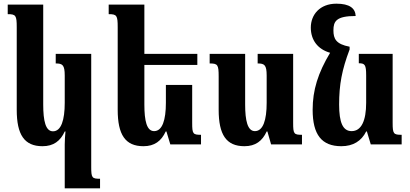

<svg xmlns="http://www.w3.org/2000/svg" viewBox="-20 -785 2229 1044"><path d="M332 239H524V187C480 187 476 182 476 122V-492H283V-440C320 -440 332 -432 332 -374V-226C332 -133 313 -71 268 -71C228 -71 215 -127 215 -217V-760H22V-708C66 -708 71 -701 71 -637V-188C71 -53 112 10 211 10C271 10 308 -18 332 -70H336C334 -47 332 -22 332 0Z M1025 -323H882V-226C882 -133 863 -72 818 -72C778 -72 765 -127 765 -217V-432H1053V-492H765V-760H571V-708C615 -708 620 -701 620 -637V-188C620 -53 661 10 760 10C820 10 857 -18 881 -70H885L906 0H1073V-52C1029 -52 1025 -57 1025 -117Z M1309 10C1369 10 1406 -18 1430 -70H1434L1454 0H1622V-52C1578 -52 1574 -57 1574 -117V-492H1381V-440C1418 -440 1430 -432 1430 -374V-226C1430 -133 1411 -72 1366 -72C1326 -72 1313 -129 1313 -217V-492H1120V-440C1164 -440 1169 -433 1169 -369V-188C1169 -53 1210 10 1309 10Z M1836 10C1900 10 1945 -18 1971 -70H1975L1996 0H2164V-52C2120 -52 2115 -57 2115 -117V-492H1931V-441C1964 -441 1971 -433 1971 -375V-226C1971 -129 1945 -72 1892 -72C1844 -72 1824 -119 1824 -217C1824 -325 1839 -405 1881 -516V-531C1807 -545 1793 -574 1793 -620C1793 -669 1808 -698 1914 -698C1912 -740 1881 -765 1809 -765C1719 -765 1670 -705 1670 -635C1670 -567 1708 -517 1775 -498C1709 -388 1680 -295 1680 -188C1680 -53 1729 10 1836 10Z"/></svg>

Font: Noto Serif Armenian ExtraCondensed ExtraBold
Style: Regular
Weight: 800
Width: 2
Designer: Monotype Design Team
Foundry: Monotype Imaging Inc.
Version: Version 2.008